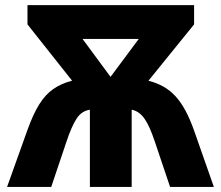

<svg xmlns="http://www.w3.org/2000/svg" viewBox="-20 -734 869 754"><path d="M87.9 -713.9V-638.2L263.2 -417C233.9 -409.7 209 -398.4 188.5 -383.8C147 -354.5 117.7 -306.6 86.9 -221.2L7.8 0H181.2L241.2 -178.2C254.4 -217.8 267.6 -248 280.8 -268.1C293.5 -288.1 311 -299.8 333 -303.2V0H497.1V-303.2C538.1 -294.9 561 -257.8 587.9 -178.2L647.9 0H819.8L742.2 -221.2C698.2 -344.7 648.9 -394.5 563 -417L742.2 -638.2V-713.9ZM414.1 -432.1 304.2 -581.1H524.9Z"/></svg>

Font: Noto Reveo Sans
Style: Regular
Weight: 800
Designer: Monotype Design Team
Foundry: Monotype Imaging Inc.
Version: Version 2.007